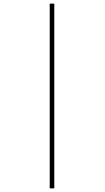

<svg xmlns="http://www.w3.org/2000/svg" viewBox="-20 -783 575 1054"><path d="M253 -763V251H278V-763Z"/></svg>

Font: Noto Sans Meetei Mayek Thin
Style: Regular
Weight: 100
Designer: Monotype Design Team and Neelakash Kshetrimayum
Foundry: Monotype Imaging Inc.
Version: Version 2.002